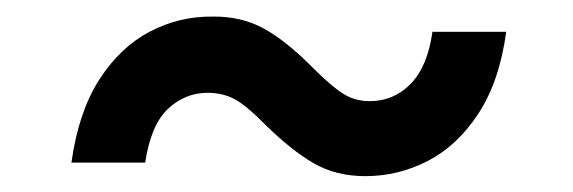

<svg xmlns="http://www.w3.org/2000/svg" viewBox="-20 -408 701 235"><path d="M67.4 -209Q76.2 -271.5 101.8 -311Q127.4 -350.6 163.6 -369.4Q199.7 -388.2 240.2 -387.7Q275.4 -388.2 303 -373Q330.6 -357.9 364.3 -323.7Q385.3 -302.7 399.7 -293.5Q414.1 -284.2 432.6 -284.2Q461.9 -284.2 482.7 -305.4Q503.4 -326.7 509.3 -369.1H599.6Q591.3 -308.1 565.4 -268.8Q539.6 -229.5 503.4 -210.9Q467.3 -192.4 427.2 -192.4Q391.1 -192.4 363.8 -208.3Q336.4 -224.1 303.2 -256.8Q282.2 -278.3 267.6 -286.4Q252.9 -294.4 233.9 -294.4Q206.5 -294.4 185.5 -274.7Q164.6 -254.9 157.7 -209Z"/></svg>

Font: Inter 18pt Medium
Style: Italic
Weight: 500
Italic angle: -9.3988°
Designer: Rasmus Andersson
Foundry: rsms
Version: Version 4.001;git-66647c0bb